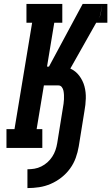

<svg xmlns="http://www.w3.org/2000/svg" viewBox="-20 -755 568 980"><path d="M120 205V109Q138 109 156 106Q174 103 191 94.5Q208 86 222 73.5Q236 61 246.5 45Q257 29 263 11.5Q269 -6 272 -24L301 -204Q303 -215 304.5 -226Q306 -237 306.5 -248Q307 -259 306.5 -270Q306 -281 304 -291.5Q302 -302 295.5 -310.5Q289 -319 278 -319H204L167 -96H196V0H13V-96H54L144 -639H115V-735H298V-639H257L220 -415H230L353 -644L402 -735H502L492 -677L482 -658Q479 -653 476 -648.5Q473 -644 471 -639L339 -405Q366 -393 384.5 -368.5Q403 -344 411 -314.5Q419 -285 418 -252.5Q417 -220 411 -188L382 -8Q377 22 366.5 51Q356 80 337.5 105.5Q319 131 293.5 151Q268 171 239 183.5Q210 196 180 200.5Q150 205 120 205ZM471 -639Q473 -644 476 -648.5Q479 -653 482 -658L493 -678L502 -735H528V-639Z"/></svg>

Font: Iosevka Slab Oblique
Style: Bold
Weight: 700
Italic angle: -9°
Monospace: yes
Designer: Belleve Invis
Foundry: Belleve Invis
Version: Version 11.1.1; ttfautohint (v1.8.3)